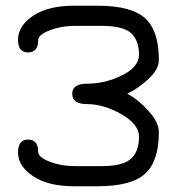

<svg xmlns="http://www.w3.org/2000/svg" viewBox="-20 -646 618 671"><path d="M334 -555.7C384.8 -555.7 419.4 -547.2 438 -530.3C456.5 -513.3 465.8 -488.3 465.8 -455.1C465.8 -426.4 446.1 -402.3 406.7 -382.8C367.4 -363.3 326.5 -353.5 284.2 -353.5C249.7 -353.5 232.4 -341.8 232.4 -318.4C232.4 -294.3 249.7 -282.2 284.2 -282.2C322.6 -282.2 362.5 -270.5 403.8 -247.1C445.1 -223.6 465.8 -197.3 465.8 -168C465.8 -134.1 456.5 -108.6 438 -91.3C419.4 -74.1 384.8 -65.4 334 -65.4H244.1C210.3 -65.4 180 -70.6 153.3 -81.1C126.6 -91.5 113.3 -103.2 113.3 -116.2C113.3 -144.2 101.6 -158.2 78.1 -158.2C54.7 -158.2 43 -143.2 43 -113.3C43 -81.4 60.5 -53.7 95.7 -30.3C130.9 -6.8 178.1 4.9 237.3 4.9H321.3C399.4 4.9 454.6 -9.6 486.8 -38.6C519 -67.5 535.2 -116.2 535.2 -184.6C535.2 -206.7 523.3 -231.1 499.5 -257.8C475.7 -284.5 450.8 -304.7 424.8 -318.4C451.5 -331.4 476.6 -349 500 -371.1C523.4 -393.2 535.2 -415 535.2 -436.5C535.2 -504.9 519 -553.5 486.8 -582.5C454.6 -611.5 399.4 -626 321.3 -626H237.3C178.1 -626 130.9 -614.3 95.7 -590.8C60.5 -567.4 43 -539.4 43 -506.8C43 -477.5 54.7 -462.9 78.1 -462.9C101.6 -462.9 113.3 -476.9 113.3 -504.9C113.3 -517.9 126.8 -529.6 153.8 -540C180.8 -550.5 210.9 -555.7 244.1 -555.7Z"/></svg>

Font: Jura
Style: DemiBold
Weight: 600
Version: Version 2.5.1